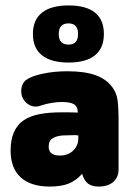

<svg xmlns="http://www.w3.org/2000/svg" viewBox="-20 -675 498 706"><path d="M266 -261Q242 -262 231.5 -262Q221 -262 217 -262Q213 -262 208 -262Q159 -262 124 -255Q89 -248 66 -232Q19 -199 19 -121Q19 -57 56 -23Q93 11 163 11Q205 11 232.5 0Q260 -11 282 -36Q289 -11 303.5 0Q318 11 343 11Q377 11 396.5 -6Q416 -23 416 -52V-225Q416 -283 412 -308.5Q408 -334 394 -353Q372 -384 331.5 -398.5Q291 -413 228 -413Q179 -413 137 -404Q95 -395 76 -381Q58 -367 58 -339Q58 -316 74 -299.5Q90 -283 112 -283Q120 -283 131 -287Q148 -293 169 -296.5Q190 -300 206 -300Q238 -300 251.5 -292Q265 -284 266 -264ZM268 -177V-165Q268 -148 259 -133.5Q250 -119 235 -111Q220 -103 200 -103Q159 -103 159 -136Q159 -159 175 -167.5Q191 -176 212.5 -177Q234 -178 250 -178Q254 -178 257.5 -178Q261 -178 268 -177ZM232 -655Q168 -655 134.5 -628.5Q101 -602 101 -550Q101 -498 134.5 -471.5Q168 -445 232 -445Q296 -445 329 -471.5Q362 -498 362 -550Q362 -602 329.5 -628.5Q297 -655 232 -655ZM232 -589Q267 -589 267 -550Q267 -511 232 -511Q196 -511 196 -550Q196 -589 232 -589Z"/></svg>

Font: Beiruti Black
Style: Regular
Weight: 900
Designer: Arlette Boutros
Foundry: Boutros
Version: Version 1.41